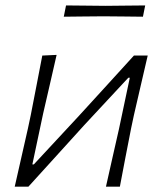

<svg xmlns="http://www.w3.org/2000/svg" viewBox="-20 -704 612 724"><path d="M35.5 0Q48 -55.5 60 -108Q72 -160.5 85.5 -220.5L96 -270Q108.5 -333 118.5 -385.8Q128.5 -438.5 139.5 -494.5L193.5 -497Q181 -441.5 168.8 -389.2Q156.5 -337 142.5 -275L102 -84H107.5L277 -266.5Q328 -322 380.5 -379.8Q433 -437.5 485 -494.5H537Q524 -438.5 511.8 -386Q499.5 -333.5 485 -270L474.5 -220.5Q462.5 -159.5 452.5 -107.8Q442.5 -56 432 0H379.5Q392 -55 403.5 -106.8Q415 -158.5 428.5 -217L469.5 -411H464L297.5 -232Q246 -175 192.8 -116.5Q139.5 -58 87 0ZM220.5 -641 229 -683.5Q262.5 -683 300.2 -682.8Q338 -682.5 378 -682Q418.5 -682.5 456 -682.8Q493.5 -683 527.5 -683.5L519 -641Q485.5 -641.5 448 -641.8Q410.5 -642 370 -642.5Q329.5 -642 291.8 -641.8Q254 -641.5 220.5 -641Z"/></svg>

Font: Commissioner Loud ExtraLight
Style: Italic
Weight: 200
Italic angle: -12°
Designer: Kostas Bartsokas
Foundry: Kostas Bartsokas
Version: Version 1.000; ttfautohint (v1.8.3)